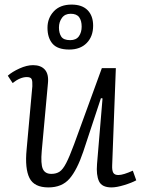

<svg xmlns="http://www.w3.org/2000/svg" viewBox="-20 -803 624 837"><path d="M14 -473Q33 -490 65 -504.5Q97 -519 124 -519Q158 -519 175.5 -499.5Q193 -480 189 -440L162 -145Q157 -89 166.5 -67Q176 -45 204 -45Q225 -45 239.5 -54.5Q254 -64 268.5 -92Q283 -120 303 -174L424 -506H485L469 -82Q468 -61 473.5 -50.5Q479 -40 496 -40Q507 -40 523 -45Q539 -50 559 -59L574 -17Q554 -6 521 4Q488 14 466 14Q424 14 411.5 -13Q399 -40 403 -88L427 -374L420 -375L343 -142Q316 -62 283 -24Q250 14 191 14Q129 14 108.5 -27Q88 -68 96 -151L121 -427Q122 -449 118 -458Q114 -467 97 -467Q68 -467 35 -441ZM282 -587Q231 -587 209 -612.5Q187 -638 187 -682Q187 -724 214.5 -753.5Q242 -783 292 -783Q338 -783 362 -758.5Q386 -734 386 -691Q386 -644 358 -615.5Q330 -587 282 -587ZM286 -628Q312 -628 324 -645Q336 -662 336 -687Q336 -713 325 -728Q314 -743 288 -743Q263 -743 250 -725Q237 -707 237 -683Q237 -659 247 -643.5Q257 -628 286 -628Z"/></svg>

Font: Literata 12pt Light
Style: Italic
Weight: 300
Italic angle: -2°
Designer: Latin by Veronika Burian and Jose Scaglione. Greek by Irene Vlachou. Cyrillic by Vera Evstafieva
Foundry: TypeTogether
Version: Version 3.002